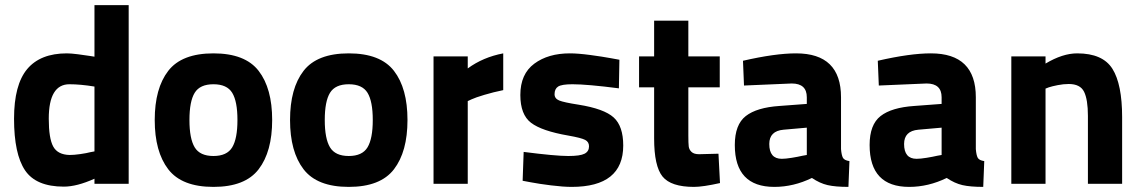

<svg xmlns="http://www.w3.org/2000/svg" viewBox="-20 -720 4475 752"><path d="M484 -700V0H350V-20Q281 11 230 11Q121 11 78 -53Q35 -117 35 -255Q35 -388 86.5 -449.5Q138 -511 242 -511Q258 -511 285 -507.5Q312 -504 331 -501L350 -498V-700ZM253 -113Q270 -113 294.5 -116.5Q319 -120 334 -124L350 -127V-381Q295 -390 252 -390Q171 -390 171 -255Q171 -178 188.5 -146Q206 -114 253 -113Z M639 -442.5Q692 -511 816 -511Q940 -511 993 -442.5Q1046 -374 1046 -250Q1046 -126 993 -57Q940 12 816 12Q692 12 639 -57Q586 -126 586 -250Q586 -374 639 -442.5ZM742.5 -143Q763 -109 816 -109Q869 -109 889.5 -143Q910 -177 910 -250Q910 -323 889.5 -356.5Q869 -390 816 -390Q763 -390 742.5 -356.5Q722 -323 722 -250Q722 -177 742.5 -143Z M1169 -442.5Q1222 -511 1346 -511Q1470 -511 1523 -442.5Q1576 -374 1576 -250Q1576 -126 1523 -57Q1470 12 1346 12Q1222 12 1169 -57Q1116 -126 1116 -250Q1116 -374 1169 -442.5ZM1272.5 -143Q1293 -109 1346 -109Q1399 -109 1419.5 -143Q1440 -177 1440 -250Q1440 -323 1419.5 -356.5Q1399 -390 1346 -390Q1293 -390 1272.5 -356.5Q1252 -323 1252 -250Q1252 -177 1272.5 -143Z M1678 0V-499H1812V-452Q1872 -496 1951 -511V-367Q1912 -359 1877 -348.5Q1842 -338 1827 -331L1812 -324V0Z M2406 -486 2404 -374Q2280 -390 2222 -390Q2180 -390 2166 -381Q2152 -372 2152 -351Q2152 -334 2170 -326.5Q2188 -319 2246 -310Q2346 -294 2383.5 -260Q2421 -226 2421 -150Q2421 12 2219 12Q2186 12 2138 6Q2090 0 2059 -6L2027 -12L2031 -125Q2155 -109 2206 -109Q2252 -109 2269.5 -118Q2287 -127 2287 -147Q2287 -164 2272 -172Q2257 -180 2206 -189Q2102 -207 2060 -239Q2018 -271 2018 -348Q2018 -430 2072.5 -470.5Q2127 -511 2212 -511Q2244 -511 2292.5 -504.5Q2341 -498 2373 -492Z M2799 -378H2676V-189Q2676 -159 2677.5 -146.5Q2679 -134 2688.5 -125Q2698 -116 2718 -116L2794 -118L2800 -3Q2733 12 2698 12Q2608 12 2575 -28.5Q2542 -69 2542 -178V-378H2483V-499H2542V-639H2676V-499H2799Z M3274 -339V-136Q3276 -112 3281.5 -102Q3287 -92 3307 -89L3303 12Q3252 12 3221.5 5Q3191 -2 3160 -23Q3088 12 3013 12Q2858 12 2858 -152Q2858 -232 2901 -265.5Q2944 -299 3033 -305L3140 -313V-339Q3140 -393 3081 -393L2894 -385L2890 -482Q3016 -511 3098 -511Q3274 -511 3274 -339ZM3140 -220 3049 -212Q2993 -207 2993 -156Q2993 -98 3042 -98Q3057 -98 3081.5 -102Q3106 -106 3123 -110L3140 -113Z M3802 -339V-136Q3804 -112 3809.5 -102Q3815 -92 3835 -89L3831 12Q3780 12 3749.5 5Q3719 -2 3688 -23Q3616 12 3541 12Q3386 12 3386 -152Q3386 -232 3429 -265.5Q3472 -299 3561 -305L3668 -313V-339Q3668 -393 3609 -393L3422 -385L3418 -482Q3544 -511 3626 -511Q3802 -511 3802 -339ZM3668 -220 3577 -212Q3521 -207 3521 -156Q3521 -98 3570 -98Q3585 -98 3609.5 -102Q3634 -106 3651 -110L3668 -113Z M4075 0H3941V-499H4075V-471Q4142 -511 4199 -511Q4299 -511 4337 -450.5Q4375 -390 4375 -261V0H4241V-266Q4241 -330 4226 -360.5Q4211 -391 4166 -391Q4145 -391 4122.5 -386.5Q4100 -382 4088 -378L4075 -373Z"/></svg>

Font: TypoPRO Titillium Text
Style: 999 wt
Weight: 900
Designer: Accademia di Belle Arti di Urbino and others
Foundry: Accademia di Belle Arti di Urbino and others.
Version: Version 25.000